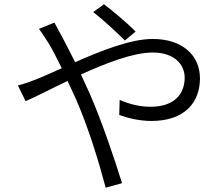

<svg xmlns="http://www.w3.org/2000/svg" viewBox="-20 -822 1040 892"><path d="M560 -634 610 -675C572 -715 496 -778 463 -802L413 -766C456 -733 521 -673 560 -634ZM63 -425 99 -352C146 -372 216 -409 294 -446L334 -359C392 -226 440 -67 471 50L547 29C513 -81 452 -262 396 -389L356 -476C473 -529 599 -578 689 -578C791 -578 838 -522 838 -461C838 -390 795 -326 679 -326C624 -326 574 -341 536 -358L534 -288C571 -274 627 -260 683 -260C839 -260 909 -347 909 -458C909 -566 826 -641 690 -641C586 -641 449 -586 329 -533C307 -577 286 -618 268 -652C258 -670 241 -701 233 -717L161 -688C176 -668 195 -638 207 -619C224 -591 244 -552 267 -505C219 -484 176 -464 142 -451C124 -444 91 -432 63 -425Z"/></svg>

Font: Noto Sans KR DemiLight
Style: Regular
Weight: 350
Designer: Ryoko NISHIZUKA 西塚涼子 (kana, bopomofo & ideographs); Paul D. Hunt (Latin, Greek & Cyrillic); Sandoll Communications 산돌커뮤니
Foundry: Adobe
Version: Version 2.004;hotconv 1.0.118;makeotfexe 2.5.65603